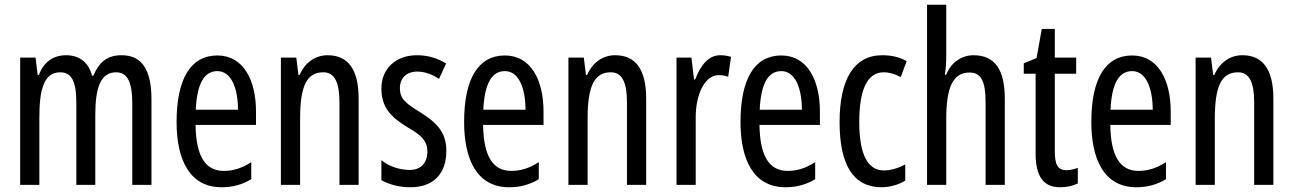

<svg xmlns="http://www.w3.org/2000/svg" viewBox="-20 -780 5455 810"><path d="M493 -547C434 -547 399 -520 374 -461H368C356 -511 320 -547 259 -547C205 -547 165 -519 144 -464H139L130 -537H65V0H146V-281C146 -395 162 -475 234 -475C280 -475 302 -440 302 -348V0H382V-296C382 -413 406 -475 470 -475C515 -475 538 -438 538 -345V0H619V-360C619 -486 579 -547 493 -547Z M897 -546C784 -546 725 -447 725 -265C725 -109 778 10 915 10C961 10 1002 -1 1040 -24V-96C1000 -70 963 -59 924 -59C845 -59 807 -123 805 -253H1060V-309C1060 -442 1007 -546 897 -546ZM897 -480C957 -480 984 -405 984 -317H806C811 -428 842 -480 897 -480Z M1362 -547C1311 -547 1267 -517 1244 -464H1239L1230 -537H1165V0H1246V-279C1246 -417 1274 -475 1344 -475C1392 -475 1412 -432 1412 -348V0H1493V-364C1493 -488 1448 -547 1362 -547Z M1863 -144C1863 -226 1818 -265 1752 -307C1689 -345 1667 -365 1667 -408C1667 -450 1695 -478 1740 -478C1773 -478 1804 -466 1832 -447L1862 -512C1825 -535 1785 -547 1739 -547C1650 -547 1589 -491 1589 -406C1589 -323 1634 -283 1701 -242C1761 -208 1783 -183 1783 -141C1783 -92 1755 -63 1708 -63C1664 -63 1618 -80 1589 -104V-20C1619 -3 1661 10 1711 10C1807 10 1863 -45 1863 -144Z M2110 -546C1997 -546 1938 -447 1938 -265C1938 -109 1991 10 2128 10C2174 10 2215 -1 2253 -24V-96C2213 -70 2176 -59 2137 -59C2058 -59 2020 -123 2018 -253H2273V-309C2273 -442 2220 -546 2110 -546ZM2110 -480C2170 -480 2197 -405 2197 -317H2019C2024 -428 2055 -480 2110 -480Z M2575 -547C2524 -547 2480 -517 2457 -464H2452L2443 -537H2378V0H2459V-279C2459 -417 2487 -475 2557 -475C2605 -475 2625 -432 2625 -348V0H2706V-364C2706 -488 2661 -547 2575 -547Z M3018 -547C2971 -547 2936 -507 2913 -445H2908L2897 -537H2834V0H2915V-280C2914 -385 2955 -463 3012 -463C3027 -463 3040 -461 3052 -456L3064 -540C3048 -545 3033 -547 3018 -547Z M3276 -546C3163 -546 3104 -447 3104 -265C3104 -109 3157 10 3294 10C3340 10 3381 -1 3419 -24V-96C3379 -70 3342 -59 3303 -59C3224 -59 3186 -123 3184 -253H3439V-309C3439 -442 3386 -546 3276 -546ZM3276 -480C3336 -480 3363 -405 3363 -317H3185C3190 -428 3221 -480 3276 -480Z M3700 10C3730 10 3771 0 3799 -18V-86C3768 -70 3738 -61 3709 -61C3640 -61 3605 -129 3605 -266C3605 -404 3640 -475 3708 -475C3731 -475 3755 -468 3780 -455L3805 -522C3777 -538 3744 -547 3702 -547C3580 -547 3522 -441 3522 -265C3522 -82 3581 10 3700 10Z M3972 -545V-760H3891V0H3972V-279C3972 -413 4001 -474 4070 -474C4119 -474 4138 -438 4138 -348V0H4219V-364C4219 -483 4179 -547 4087 -547C4037 -547 3992 -517 3972 -465H3966C3970 -489 3972 -516 3972 -545Z M4479 -62C4440 -62 4430 -89 4430 -143V-469H4520V-537H4430V-658H4375L4353 -535L4299 -513V-469H4349V-133C4349 -37 4381 10 4452 10C4482 10 4506 4 4527 -6V-72C4511 -66 4495 -62 4479 -62Z M4756 -546C4643 -546 4584 -447 4584 -265C4584 -109 4637 10 4774 10C4820 10 4861 -1 4899 -24V-96C4859 -70 4822 -59 4783 -59C4704 -59 4666 -123 4664 -253H4919V-309C4919 -442 4866 -546 4756 -546ZM4756 -480C4816 -480 4843 -405 4843 -317H4665C4670 -428 4701 -480 4756 -480Z M5221 -547C5170 -547 5126 -517 5103 -464H5098L5089 -537H5024V0H5105V-279C5105 -417 5133 -475 5203 -475C5251 -475 5271 -432 5271 -348V0H5352V-364C5352 -488 5307 -547 5221 -547Z"/></svg>

Font: Noto Sans Myanmar UI ExtraCondensed
Style: Regular
Weight: 400
Width: 2
Designer: Monotype Design Team
Foundry: Monotype Imaging Inc.
Version: Version 2.103